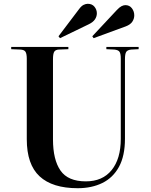

<svg xmlns="http://www.w3.org/2000/svg" viewBox="-20 -977 794 1011"><path d="M389 14Q256 14 188.5 -48.5Q121 -111 121 -244V-668Q121 -693 114.5 -704Q108 -715 87 -716L39 -718V-730H340V-718L289 -716Q272 -715 265.5 -704.5Q259 -694 259 -665V-243Q259 -136 298.5 -79Q338 -22 432 -22Q520 -22 568 -81.5Q616 -141 616 -246V-668Q616 -694 609.5 -704Q603 -714 582 -716L540 -718V-730H710V-718L671 -716Q651 -714 644.5 -703.5Q638 -693 638 -665V-247Q638 -156 606.5 -98.5Q575 -41 519 -13.5Q463 14 389 14ZM296 -776 288 -786 397 -930Q409 -946 420.5 -951.5Q432 -957 442 -957Q465 -957 477.5 -941.5Q490 -926 490 -907Q490 -890 480 -875Q470 -860 447 -849ZM473 -776 466 -786 595 -924Q609 -939 620 -944.5Q631 -950 640 -950Q662 -950 674.5 -933.5Q687 -917 687 -896Q687 -878 676.5 -862.5Q666 -847 642 -838Z"/></svg>

Font: Literata 72pt SemiBold
Style: Regular
Weight: 600
Designer: Latin by Veronika Burian and Jose Scaglione. Greek by Irene Vlachou. Cyrillic by Vera Evstafieva.
Foundry: TypeTogether
Version: Version 3.002